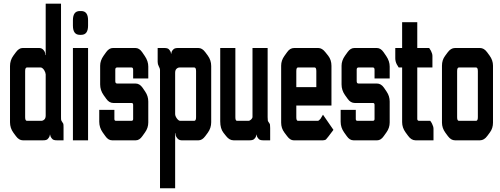

<svg xmlns="http://www.w3.org/2000/svg" viewBox="-20 -760 2706 1040"><path d="M103.5 0Q83 0 66.4 -22.5L52.7 -41Q34.2 -66.4 34.2 -97.7V-402.3Q34.2 -433.6 52.7 -459L66.4 -477.5Q83 -500 102.5 -500H193.4Q210.9 -500 221.7 -480.5Q225.6 -473.6 225.6 -461.9H227.5V-740.2H310.5V-127.9Q310.5 -111.3 311.5 -109.4Q312.5 -105.5 317.4 -98.6Q321.3 -92.8 322.8 -89.8Q324.2 -86.9 324.2 -69.3V0H288.1Q271.5 0 264.6 -5.9Q252 -18.6 252 -30.3H250Q250 -18.6 237.3 -5.9Q230.5 0 213.9 0ZM200.2 -394.5H126Q116.2 -394.5 116.2 -375V-125Q116.2 -105.5 126 -105.5H203.1Q212.9 -105.5 220.7 -113.3Q227.5 -120.1 227.5 -134.8V-357.4Q226.6 -368.2 218.8 -380.9Q209 -394.5 200.2 -394.5Z M457 0H375V-500H457ZM419.9 -700.2Q457 -700.2 457 -650.4V-621.1Q457 -571.3 419.9 -571.3H412.1Q375 -571.3 375 -621.1V-650.4Q375 -700.2 412.1 -700.2Z M713.9 -307.6Q736.3 -307.6 752 -285.2L766.6 -263.7Q783.2 -239.3 783.2 -210V-96.7Q783.2 -67.4 765.6 -43L751 -22.5Q735.4 0 715.8 0H586.9Q566.4 0 550.8 -22.5L536.1 -43Q517.6 -69.3 517.6 -100.6V-165H599.6Q599.6 -165 599.6 -115.2Q599.6 -105.5 608.4 -105.5Q608.4 -105.5 691.4 -105.5Q701.2 -105.5 701.2 -115.2V-191.4Q701.2 -202.1 693.4 -202.1H594.7Q571.3 -202.1 555.7 -224.6L541 -245.1Q522.5 -271.5 522.5 -302.7V-404.3Q522.5 -431.6 541 -458L555.7 -478.5Q571.3 -500 591.8 -500H713.9Q734.4 -500 750 -477.5L764.6 -456.1Q783.2 -428.7 783.2 -399.4V-335H701.2V-381.8Q701.2 -394.5 692.4 -394.5H614.3Q604.5 -394.5 604.5 -382.8V-320.3Q604.5 -307.6 614.3 -307.6Z M1054.7 -500Q1075.2 -500 1091.8 -477.5L1105.5 -459Q1124 -433.6 1124 -402.3V-97.7Q1124 -66.4 1105.5 -41L1091.8 -22.5Q1075.2 0 1055.7 0H962.9Q945.3 0 934.6 -19.5Q930.7 -26.4 930.7 -38.1H928.7V259.8H846.7V-381.8Q846.7 -388.7 839.8 -401.4Q834 -412.1 834 -424.8V-500H870.1Q886.7 -500 893.6 -494.1Q906.2 -481.4 906.2 -469.7H908.2Q908.2 -483.4 920.9 -494.1Q927.7 -500 944.3 -500ZM956.1 -105.5H1032.2Q1042 -105.5 1042 -125V-375Q1042 -394.5 1032.2 -394.5H953.1Q943.4 -394.5 935.5 -386.7Q928.7 -379.9 928.7 -365.2V-142.6Q928.7 -131.8 937.5 -119.1Q947.3 -105.5 956.1 -105.5Z M1245.1 0Q1222.7 0 1205.1 -22.5L1190.4 -41Q1172.9 -63.5 1172.9 -102.5V-500H1254.9V-125Q1254.9 -105.5 1263.7 -105.5H1327.1Q1332 -105.5 1340.8 -113.3Q1347.7 -120.1 1347.7 -127V-500H1429.7V-126Q1429.7 -111.3 1430.7 -106.9Q1431.6 -102.5 1436.5 -96.2Q1441.4 -89.8 1442.4 -85.4Q1443.4 -81.1 1443.4 -66.4V0H1406.2Q1389.6 0 1382.8 -5.9Q1370.1 -18.6 1370.1 -30.3H1368.2Q1368.2 -16.6 1355.5 -5.9Q1348.6 0 1332 0Z M1729.5 -138.7 1786.1 -56.6 1758.8 -20.5Q1746.1 -3.9 1745.1 -3.9Q1737.3 0 1729.5 0H1570.3Q1551.8 0 1535.2 -22.5L1520.5 -42Q1502.9 -65.4 1502.9 -95.7V-404.3Q1502.9 -432.6 1520.5 -457L1535.2 -477.5Q1550.8 -500 1573.2 -500H1704.1Q1724.6 -500 1742.2 -477.5L1757.8 -458Q1775.4 -435.5 1775.4 -403.3V-188.5H1585V-125Q1585 -105.5 1593.8 -105.5H1701.2Q1707 -105.5 1715.8 -116.2Q1718.8 -120.1 1729.5 -138.7ZM1693.4 -288.1V-375Q1693.4 -394.5 1684.6 -394.5H1593.8Q1585 -394.5 1585 -375V-288.1Z M2021.5 -307.6Q2043.9 -307.6 2059.6 -285.2L2074.2 -263.7Q2090.8 -239.3 2090.8 -210V-96.7Q2090.8 -67.4 2073.2 -43L2058.6 -22.5Q2043 0 2023.4 0H1894.5Q1874 0 1858.4 -22.5L1843.8 -43Q1825.2 -69.3 1825.2 -100.6V-165H1907.2Q1907.2 -165 1907.2 -115.2Q1907.2 -105.5 1916 -105.5Q1916 -105.5 1999 -105.5Q2008.8 -105.5 2008.8 -115.2V-191.4Q2008.8 -202.1 2001 -202.1H1902.3Q1878.9 -202.1 1863.3 -224.6L1848.6 -245.1Q1830.1 -271.5 1830.1 -302.7V-404.3Q1830.1 -431.6 1848.6 -458L1863.3 -478.5Q1878.9 -500 1899.4 -500H2021.5Q2042 -500 2057.6 -477.5L2072.3 -456.1Q2090.8 -428.7 2090.8 -399.4V-335H2008.8V-381.8Q2008.8 -394.5 2000 -394.5H1921.9Q1912.1 -394.5 1912.1 -382.8V-320.3Q1912.1 -307.6 1921.9 -307.6Z M2240.2 -639.6V-500H2304.7Q2308.6 -494.1 2314.5 -484.4Q2322.3 -468.8 2322.3 -457V-394.5H2240.2V-115.2Q2240.2 -111.3 2242.7 -108.4Q2245.1 -105.5 2250 -105.5H2310.5Q2316.4 -97.7 2320.3 -89.8Q2328.1 -74.2 2328.1 -62.5V0H2230.5Q2208 0 2190.4 -24.4L2176.8 -43Q2158.2 -68.4 2158.2 -98.6V-394.5H2139.6Q2132.8 -404.3 2128.9 -412.1Q2121.1 -427.7 2121.1 -444.3V-500H2158.2V-639.6Z M2374 -95.7V-404.3Q2374 -434.6 2390.6 -457L2404.3 -475.6Q2421.9 -500 2444.3 -500H2580.1Q2601.6 -500 2618.2 -477.5L2631.8 -459Q2650.4 -433.6 2650.4 -404.3V-95.7Q2650.4 -65.4 2633.8 -43L2620.1 -24.4Q2602.5 0 2580.1 0H2444.3Q2422.9 0 2406.2 -22.5L2392.6 -41Q2374 -66.4 2374 -95.7ZM2456.1 -375V-125Q2456.1 -105.5 2465.8 -105.5H2558.6Q2568.4 -105.5 2568.4 -125V-375Q2568.4 -394.5 2558.6 -394.5H2465.8Q2456.1 -394.5 2456.1 -375Z"/></svg>

Font: Vancouver Drive
Style: Bold
Weight: 700
Designer: Valery Zaveryaev
Foundry: Cyreal (www.cyreal.org)
Version: Version 1.01